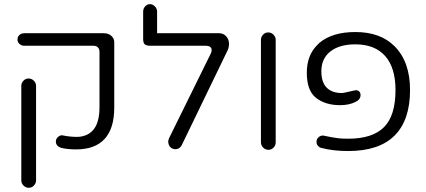

<svg xmlns="http://www.w3.org/2000/svg" viewBox="-20 -728 2061 928"><path d="M532.2 -208V-524.4Q532.2 -542 518.1 -554.7Q503.9 -567.4 482.4 -567.4H97.7Q79.1 -567.4 69.3 -553.7Q64.5 -546.9 64.5 -536.1Q64.5 -524.4 74.2 -515.6Q84 -506.8 97.7 -506.8H431.6Q445.3 -506.8 453.1 -499Q460.9 -491.2 460.9 -477.5V-208Q460.9 -98.6 391.6 -73.2Q372.1 -66.4 352.5 -66.4Q318.4 -66.4 285.2 -73.2Q282.2 -74.2 279.3 -74.2Q268.6 -74.2 258.8 -64.5Q250 -55.7 250 -43.9Q250 -31.2 258.3 -23.4Q266.6 -15.6 278.3 -12.7Q308.6 -5.9 347.7 -5.9Q439.5 -5.9 485.8 -56.6Q532.2 -107.4 532.2 -208ZM119.1 179.7Q137.7 179.7 148.4 163.1Q154.3 154.3 154.3 143.6V-312.5Q154.3 -327.1 143.6 -337.9Q132.8 -348.6 118.2 -348.6Q103.5 -348.6 93.3 -337.9Q83 -327.1 83 -312.5V143.6Q83 158.2 93.8 168.9Q104.5 179.7 119.1 179.7Z M827.1 -6.8Q844.7 -6.8 855.5 -21.5Q857.4 -24.4 858.4 -26.4L1078.1 -480.5Q1086.9 -496.1 1086.9 -516.6Q1086.9 -537.1 1073.2 -552.7Q1059.6 -567.4 1039.1 -567.4H739.3V-671.9Q739.3 -686.5 728.5 -697.3Q717.8 -708 705.1 -708Q691.4 -708 681.6 -697.3Q671.9 -686.5 671.9 -671.9V-540Q671.9 -520.5 679.7 -513.7Q687.5 -506.8 707 -506.8H976.6Q997.1 -505.9 1002 -493.2Q1002.9 -488.3 1002.9 -484.4Q1002.9 -477.5 999 -469.7L796.9 -59.6Q793 -48.8 793 -43.9Q793 -39.1 793.9 -36.1Q796.9 -18.6 811.5 -10.7Q819.3 -6.8 827.1 -6.8Z M1277.3 -3.9Q1292 -3.9 1302.2 -14.6Q1312.5 -25.4 1312.5 -40V-535.2Q1312.5 -549.8 1301.8 -560.5Q1291 -571.3 1276.4 -571.3Q1261.7 -571.3 1251.5 -560.5Q1241.2 -549.8 1241.2 -535.2V-40Q1241.2 -25.4 1252 -14.6Q1262.7 -3.9 1277.3 -3.9Z M1663.1 2Q1812.5 2 1887.2 -72.8Q1961.9 -147.5 1961.9 -293Q1961.9 -429.7 1886.7 -504.9Q1818.4 -573.2 1697.3 -573.2Q1585.9 -573.2 1523.4 -520.5L1513.7 -510.7Q1462.9 -460.9 1462.9 -376Q1462.9 -289.1 1508.3 -254.4Q1553.7 -219.7 1623 -219.7Q1666 -219.7 1696.3 -234.4Q1722.7 -246.1 1722.7 -268.6Q1722.7 -279.3 1716.3 -285.6Q1710 -292 1700.2 -292Q1696.3 -292 1668 -285.2Q1639.6 -278.3 1632.8 -278.3Q1632.8 -278.3 1632.8 -278.3Q1585 -278.3 1559.1 -304.2Q1533.2 -330.1 1533.2 -383.8Q1533.2 -445.3 1577.1 -479.5Q1621.1 -513.7 1697.3 -513.7Q1792 -513.7 1841.8 -457Q1891.6 -400.4 1891.6 -293Q1891.6 -168.9 1835.9 -113.3Q1780.3 -57.6 1663.1 -57.6Q1634.8 -57.6 1616.2 -59.6Q1585 -63.5 1544.9 -72.3Q1542 -73.2 1540 -73.2Q1538.1 -73.2 1535.2 -72.3Q1526.4 -71.3 1518.6 -63.5Q1509.8 -55.7 1509.8 -42Q1509.8 -29.3 1517.6 -22.5Q1524.4 -14.6 1534.2 -12.7Q1590.8 2 1663.1 2Z"/></svg>

Font: FakePearl
Style: ExtraLight
Weight: 300
Version: Version 1.2